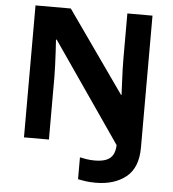

<svg xmlns="http://www.w3.org/2000/svg" viewBox="-60 -769 934 1035"><g transform="rotate(5 406.5 -252.0)"><path d="M496 210Q465 210 441 206.5Q417 203 400 199V81Q418 85 438 88Q458 91 481 91Q518 91 542 81.5Q566 72 578 51.5Q590 31 591 -2L220 -540H216Q218 -512 220 -474.5Q222 -437 223.5 -400Q225 -363 225 -336V0H90V-714H281L591 -274H594Q593 -302 591 -338.5Q589 -375 588 -411Q587 -447 587 -471V-714H723V0Q723 109 660 159.5Q597 210 496 210Z"/></g></svg>

Font: Noto Sans Javanese
Style: Regular
Weight: 400
Designer: Monotype Design Team
Foundry: Monotype Imaging Inc.
Version: Version 2.004